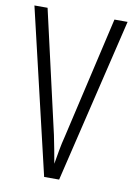

<svg xmlns="http://www.w3.org/2000/svg" viewBox="-82 -767 568 820"><g transform="rotate(10 202.0 -357.0)"><path d="M404 -714 233 0H168L0 -714H57L178 -184Q184 -154 190 -123.5Q196 -93 201 -63Q206 -93 211.5 -123.5Q217 -154 225 -185L347 -714Z"/></g></svg>

Font: Noto Sans Ethiopic ExtraCondensed Light
Style: Regular
Weight: 300
Width: 2
Designer: Monotype Design Team
Foundry: Monotype Imaging Inc.
Version: Version 2.102; ttfautohint (v1.8.4.7-5d5b)